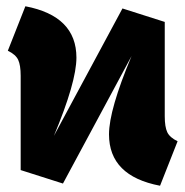

<svg xmlns="http://www.w3.org/2000/svg" viewBox="-20 -573 592 613"><path d="M547 -122 491 20Q328 -11 328 -144Q328 -222 400 -394L181 13L46 -30V-331Q46 -365 38 -382Q30 -399 5 -411L61 -553Q224 -522 224 -389Q224 -311 152 -139L371 -546L506 -503V-202Q506 -168 514 -151Q522 -134 547 -122Z"/></svg>

Font: Fira Sans Black
Style: Regular
Weight: 900
Designer: Carrois Corporate & Edenspiekermann AG
Foundry: Carrois Corporate GbR & Edenspiekermann AG
Version: Version 4.203